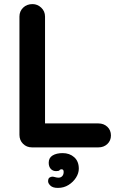

<svg xmlns="http://www.w3.org/2000/svg" viewBox="-20 -720 602 938"><path d="M461 -117Q487 -117 504.5 -100.5Q522 -84 522 -58Q522 -33 504.5 -16.5Q487 0 461 0H136Q110 0 92.5 -17.5Q75 -35 75 -61V-639Q75 -665 93 -682.5Q111 -700 139 -700Q163 -700 181.5 -682.5Q200 -665 200 -639V-100L178 -117ZM365 104Q365 126 351.5 147.5Q338 169 315 183.5Q292 198 263 198Q238 198 226.5 187Q215 176 215 166Q215 152 222 147.5Q229 143 236 143Q241 143 249.5 145.5Q258 148 266 148Q277 148 284 140.5Q291 133 291 120Q291 107 281 107Q274 107 271 111.5Q268 116 254 116Q238 116 228 105Q218 94 218 75Q218 51 237 39.5Q256 28 286 28Q320 28 342.5 48Q365 68 365 104Z"/></svg>

Font: Quicksand Light
Style: Bold
Weight: 700
Version: Version 3.004